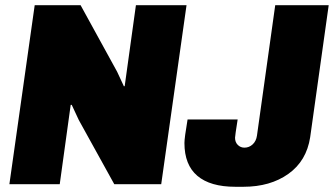

<svg xmlns="http://www.w3.org/2000/svg" viewBox="-20 -706 1280 736"><path d="M429 -431 455 -375 458 -376 501 -686H695L598 0H418L282 -246L255 -304H251L209 0H16L113 -686H289ZM1169 -180Q1155 -89 1085.5 -39.5Q1016 10 913 10H882Q786 10 736.5 -32Q687 -74 687 -158Q687 -177 699 -248H891Q881 -185 881 -178Q881 -161 891.5 -150.5Q902 -140 917 -140Q935 -140 948.5 -152.5Q962 -165 965 -186L1035 -686H1240Z"/></svg>

Font: Chivo Black Italic
Style: Regular
Weight: 900
Italic angle: -8.05°
Designer: Hector Gatti
Foundry: Omnibus-Type
Version: Version 1.007